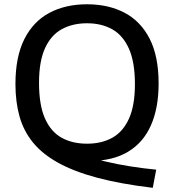

<svg xmlns="http://www.w3.org/2000/svg" viewBox="-20 -770 834 920"><path d="M712 130Q558 111.5 446.2 81.8Q334.5 52 258.8 10Q183 -32 138 -87.2Q93 -142.5 73.5 -212.2Q54 -282 54 -367Q54 -498 96.8 -582.8Q139.5 -667.5 216.8 -708.5Q294 -749.5 397 -749.5Q499.5 -749.5 576.8 -709Q654 -668.5 697 -584.5Q740 -500.5 740 -370Q740 -252.5 703.2 -169.5Q666.5 -86.5 593.5 -42.8Q520.5 1 412 1Q395 1 377.2 0Q359.5 -1 341 -3.5L372 -31Q423.5 -11 482.8 3.2Q542 17.5 604.5 27.2Q667 37 728.5 43ZM397 -81.5Q467 -81.5 518.5 -110.2Q570 -139 598.2 -202Q626.5 -265 626.5 -367Q626.5 -472 598 -536.2Q569.5 -600.5 518 -629.5Q466.5 -658.5 397 -658.5Q327.5 -658.5 275.8 -630Q224 -601.5 195.5 -538.5Q167 -475.5 167 -373Q167 -267 195.2 -203Q223.5 -139 275 -110.2Q326.5 -81.5 397 -81.5Z"/></svg>

Font: Encode Sans SemiExpanded Medium
Style: Regular
Weight: 500
Width: 6
Designer: Multiple Designers
Foundry: Impallari Type
Version: Version 3.002